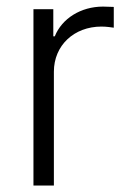

<svg xmlns="http://www.w3.org/2000/svg" viewBox="-20 -574 397 594"><path d="M83.5 0H146.7V-352.3C146.7 -433.2 208.8 -491.8 294 -491.8C310.7 -491.8 326.3 -489 332 -488.3V-552.6C323.5 -552.9 308.9 -553.6 298.7 -553.6C230.1 -553.6 171.5 -516.7 149.5 -461.6H144.9V-545.5H83.5Z"/></svg>

Font: Karasuma Gothic
Style: Light
Weight: 300
Designer: Rasmus Andersson / Ryoko Nishizuka
Foundry: rsms
Version: Version 1.00